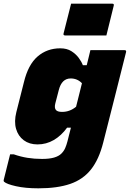

<svg xmlns="http://www.w3.org/2000/svg" viewBox="-63 -820 707 1045"><path d="M265 -557Q301 -557 325.5 -541.5Q350 -526 365.5 -505Q381 -484 388 -465H409Q414 -485 419 -505.5Q424 -526 429 -547H615Q626 -547 623 -536Q592 -410 560.5 -287.5Q529 -165 499 -45Q476 47 432.5 102Q389 157 319 181Q249 205 146 205Q75 205 24 193.5Q-27 182 -41 169Q-44 166 -43 160L-8 20H12Q49 33 86.5 39Q124 45 166 45Q206 45 231.5 37.5Q257 30 271 16Q285 2 292 -14.5Q299 -31 304 -50Q309 -69 313.5 -88Q318 -107 323 -125H302Q271 -82 230 -58Q189 -34 141 -34Q97 -34 66.5 -56.5Q36 -79 24.5 -118.5Q13 -158 26 -210L67 -372Q90 -468 141.5 -512.5Q193 -557 265 -557ZM241 -222Q249 -211 275 -211Q317 -211 351 -239Q359 -271 367 -302.5Q375 -334 383 -367Q358 -393 322 -393Q273 -393 257 -330L238 -257Q232 -233 241 -222ZM324 -800H548Q559 -800 556 -789L516 -627H292Q280 -627 283 -638Z"/></svg>

Font: Recursive Mn Lnr St Blk
Style: Italic
Weight: 900
Italic angle: -15°
Monospace: yes
Version: Version 1.079;hotconv 1.0.112;makeotfexe 2.5.65598; ttfautoh